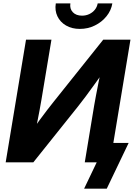

<svg xmlns="http://www.w3.org/2000/svg" viewBox="-20 -963 794 1139"><path d="M633.3 0H482.9L538.6 -336.9Q542.5 -358.4 549.1 -394.8Q555.7 -431.2 565.4 -478.8Q575.2 -526.4 586.9 -579.6L612.8 -563.5Q577.1 -513.2 545.9 -469.7Q514.6 -426.3 489.3 -392.1Q463.9 -357.9 444.3 -333.5L177.7 0H13.7L134.3 -727.5H285.2L225.6 -370.1Q221.7 -345.7 214.1 -305.4Q206.5 -265.1 197.8 -221.4Q189 -177.7 180.7 -142.6L167.5 -182.1Q190.4 -216.8 214.6 -250Q238.8 -283.2 260.7 -311.5Q282.7 -339.8 297.9 -358.9L592.3 -727.5H753.9ZM453.6 -791.5Q406.2 -791.5 371.6 -811.8Q336.9 -832 320.6 -866.5Q304.2 -900.9 311 -942.9H397.5Q392.6 -911.1 411.9 -890.6Q431.2 -870.1 466.8 -870.1Q490.2 -870.1 510 -879.6Q529.8 -889.2 542.7 -905.3Q555.7 -921.4 559.6 -942.9H646.5Q639.6 -900.9 611.8 -866.5Q584 -832 542.7 -811.8Q501.5 -791.5 453.6 -791.5ZM479 156.2 553.7 0H513.7L533.2 -115.2H743.2L613.3 156.2Z"/></svg>

Font: Inter 28pt
Style: Bold Italic
Weight: 700
Italic angle: -9.3988°
Designer: Rasmus Andersson
Foundry: rsms
Version: Version 4.001;git-66647c0bb